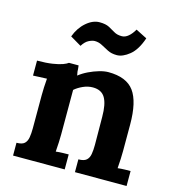

<svg xmlns="http://www.w3.org/2000/svg" viewBox="-111 -847 858 941"><g transform="rotate(15 318.0 -376.5)"><path d="M41 0V-65Q69 -65 81 -76Q93 -87 96.5 -107.5Q100 -128 100 -154V-322Q100 -340 101 -362.5Q102 -385 104 -407Q88 -406 66.5 -405.5Q45 -405 34 -404V-480Q80 -480 112 -485Q144 -490 162.5 -497Q181 -504 188 -510H237Q239 -497 239 -491Q239 -485 239.5 -479.5Q240 -474 243 -460Q263 -476 289 -488.5Q315 -501 341 -508.5Q367 -516 387 -516Q479 -516 517.5 -463.5Q556 -411 556 -295V-161Q556 -147 555 -121.5Q554 -96 552 -73Q569 -75 588 -75.5Q607 -76 617 -76V0H355V-65Q383 -65 395.5 -76Q408 -87 411.5 -107.5Q415 -128 415 -154L414 -296Q414 -361 395.5 -392.5Q377 -424 333 -424Q308 -424 283.5 -413Q259 -402 242 -387Q242 -373 242 -358.5Q242 -344 242 -330V-161Q242 -147 241 -121.5Q240 -96 238 -73Q254 -75 273.5 -75.5Q293 -76 303 -76V0ZM523 -724Q502 -662 468 -634.5Q434 -607 404 -607Q377 -607 357.5 -617Q338 -627 320.5 -636.5Q303 -646 283 -646Q271 -646 253.5 -637.5Q236 -629 221 -605L165 -638Q182 -684 215 -712.5Q248 -741 282 -741Q313 -741 331 -731.5Q349 -722 364.5 -712.5Q380 -703 404 -703Q421 -703 437 -716.5Q453 -730 466 -753Z"/></g></svg>

Font: Lora
Style: Weight 700
Weight: 700
Designer: Olga Karpushina, Alexei Vanyashin (Cyrillic)
Foundry: Cyreal
Version: Version 3.001